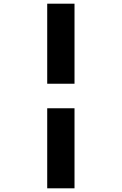

<svg xmlns="http://www.w3.org/2000/svg" viewBox="-20 -821 660 1041"><path d="M236 -367V-801H384V-367ZM236 200V-234H384V200Z"/></svg>

Font: Monaspace Xenon Var ExtraLight
Style: Regular
Weight: 200
Designer: Riley Cran and the Lettermatic Team
Version: Version 1.200 (Monaspace Xenon Var)